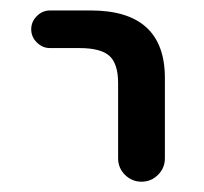

<svg xmlns="http://www.w3.org/2000/svg" viewBox="-20 -567 392 369"><path d="M76.2 -474.6Q61.5 -474.6 50.8 -485.4Q40 -496.1 40 -510.7Q40 -525.4 50.8 -536.1Q61.5 -546.9 76.2 -546.9H154.3Q296.9 -546.9 296.9 -417V-262.7Q296.9 -244.1 283.7 -231Q270.5 -217.8 252 -217.8Q233.4 -217.8 220.2 -231Q207 -244.1 207 -262.7V-407.2Q207 -444.3 190.4 -459.5Q173.8 -474.6 132.8 -474.6Z"/></svg>

Font: Gen Jyuu Gothic Regular
Style: Regular
Weight: 400
Designer: [Source Han Sans]
Ryoko NISHIZUKA  (kana & ideographs); Paul D. Hunt (Latin, Greek & Cyrillic); Wenlong ZHANG  (bopomofo
Version: Version 1.002.20150607